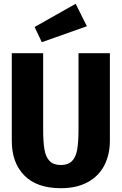

<svg xmlns="http://www.w3.org/2000/svg" viewBox="-20 -973 640 1010"><path d="M558 -232Q558 -160 529 -103.5Q500 -47 442 -15Q384 17 300 17Q174 17 108 -50Q42 -117 42 -232V-693H207V-293Q207 -226 214 -186Q221 -146 241.5 -125.5Q262 -105 300 -105Q338 -105 358.5 -125.5Q379 -146 386 -186Q393 -226 393 -293V-693H558ZM437 -835 200 -751 162 -831 378 -953Z"/></svg>

Font: Fira Mono
Style: Bold
Weight: 700
Monospace: yes
Designer: Carrois Corporate & Edenspiekermann AG
Foundry: Carrois Corporate GbR & Edenspiekermann AG
Version: Version 3.206